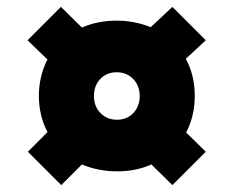

<svg xmlns="http://www.w3.org/2000/svg" viewBox="-20 -629 678 558"><path d="M218 -151 158 -91 61 -188 118 -245Q93 -293 93 -350Q93 -408 118 -456L60 -512L157 -609L218 -549Q264 -569 319 -569Q371 -569 418 -550L481 -609L578 -512L520 -458Q546 -411 546 -350Q546 -292 521 -244L578 -188L481 -91L420 -151Q375 -131 321 -131Q266 -131 218 -151ZM320 -281Q349 -281 367.5 -300.5Q386 -320 386 -350Q386 -380 367 -399.5Q348 -419 319 -419Q290 -419 271.5 -399.5Q253 -380 253 -350Q253 -320 272 -300.5Q291 -281 320 -281Z"/></svg>

Font: Oak Sans Black
Style: Regular
Weight: 900
Designer: Erik Kennedy, Walven
Foundry: Erik Kennedy, Walven
Version: Version 1.000